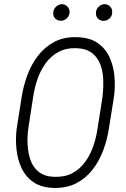

<svg xmlns="http://www.w3.org/2000/svg" viewBox="-20 -901 612 931"><path d="M532.7 -432.1 508.3 -279.3Q500 -224.1 480.5 -171.9Q460.9 -119.6 428.5 -77.9Q396 -36.1 349.4 -12.2Q302.7 11.7 239.7 10.3Q180.2 8.3 142.3 -17.6Q104.5 -43.5 84.7 -85.7Q64.9 -127.9 59.8 -178.2Q54.7 -228.5 61 -278.3L85.4 -432.6Q93.8 -486.3 113.5 -538.8Q133.3 -591.3 165.8 -632.8Q198.2 -674.3 244.6 -698.5Q291 -722.7 353.5 -720.7Q414.1 -719.2 452.1 -693.4Q490.2 -667.5 510 -625.7Q529.8 -584 534.7 -533.4Q539.6 -482.9 532.7 -432.1ZM453.1 -278.3 477.5 -434.6Q481.9 -472.2 480.7 -512.7Q479.5 -553.2 467 -587.4Q454.6 -621.6 426.5 -643.6Q398.4 -665.5 350.6 -667.5Q299.8 -668.9 263.2 -648.9Q226.6 -628.9 201.7 -594.7Q176.8 -560.5 162.1 -518.3Q147.5 -476.1 141.1 -433.1L117.2 -278.3Q111.8 -239.7 113.8 -199.7Q115.7 -159.7 127.9 -124.8Q140.1 -89.8 168.2 -67.4Q196.3 -44.9 243.7 -43.5Q295.4 -42 331.8 -61.8Q368.2 -81.5 393.1 -116Q418 -150.4 432.4 -192.6Q446.8 -234.9 453.1 -278.3ZM238.3 -839.8Q239.3 -856.4 251.2 -868.2Q263.2 -879.9 279.8 -880.9Q295.9 -880.4 307.1 -868.9Q318.4 -857.4 317.4 -840.3Q315.9 -823.7 304 -812.3Q292 -800.8 275.4 -800.3Q258.3 -800.3 247.6 -811.5Q236.8 -822.8 238.3 -839.8ZM445.3 -839.4Q445.8 -856 457.8 -867.9Q469.7 -879.9 486.3 -880.9Q503.4 -880.4 514.4 -868.9Q525.4 -857.4 523.9 -839.8Q523.4 -822.8 511.2 -811.5Q499 -800.3 482.9 -799.8Q465.8 -799.8 454.8 -811Q443.8 -822.3 445.3 -839.4Z"/></svg>

Font: Roboto Condensed Light
Style: Italic
Weight: 300
Italic angle: -12°
Designer: Christian Robertson
Foundry: Google
Version: Version 3.0; 2020